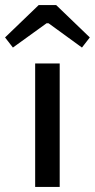

<svg xmlns="http://www.w3.org/2000/svg" viewBox="-60 -739 375 759"><path d="M176 -488V0H79V-488ZM162 -719 295 -591 264 -551 132 -647H124L-9 -551L-40 -591L93 -719Z"/></svg>

Font: Exo 2 Medium
Style: Regular
Weight: 500
Designer: Natanael Gama
Foundry: Natanael Gama
Version: Version 2.010